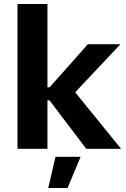

<svg xmlns="http://www.w3.org/2000/svg" viewBox="-20 -740 628 955"><path d="M67 0H216V-241H226L409 0H582L354 -281L579 -520H417L227 -306H216V-720H67ZM220 195H316L381 40H256Z"/></svg>

Font: Fixel Display Bold
Style: Bold
Weight: 700
Designer: AlfaBravo + MacPaw
Foundry: Kyrylo Tkachov, Marchela Mozhyna, Serhii Makarenko, Maria Weinstein, Zakhar Kryvoshyya
Version: Version 1.211